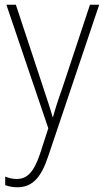

<svg xmlns="http://www.w3.org/2000/svg" viewBox="-20 -549 442 811"><path d="M7 -529 184 -7 149 101C122 180 94 207 50 207C33 207 18 203 2 197V233C19 239 34 242 53 242C117 242 154 201 184 110L399 -529H360L242 -173C225 -126 213 -88 204 -55H202C195 -82 184 -114 164 -175L47 -529Z"/></svg>

Font: Noto Sans Lao SemiCondensed ExtraLight
Style: Regular
Weight: 200
Width: 4
Designer: Monotype Design Team
Foundry: Monotype Imaging Inc.
Version: Version 2.003